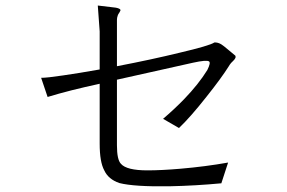

<svg xmlns="http://www.w3.org/2000/svg" viewBox="-20 -728 1040 695"><path d="M128.9 -446.3 152.3 -377Q190.4 -388.7 240.2 -401.4Q287.1 -413.1 340.8 -424.8V-208Q340.8 -141.6 357.4 -111.3Q372.1 -79.1 412.1 -65.4Q465.8 -51.8 593.8 -53.7Q688.5 -55.7 781.2 -64.5L805.7 -139.6Q723.6 -125 632.8 -117.2Q563.5 -111.3 513.7 -111.3Q438.5 -111.3 418 -134.8Q403.3 -149.4 403.3 -202.1V-439.5L678.7 -501Q727.5 -511.7 736.3 -505.9Q744.1 -502 730.5 -474.6Q699.2 -423.8 646.5 -369.1Q609.4 -331.1 570.3 -297.9L627.9 -264.6Q669.9 -304.7 727.5 -377.9Q781.2 -445.3 807.6 -487.3Q811.5 -494.1 816.4 -500Q819.3 -502.9 824.2 -507.8Q830.1 -513.7 831.1 -516.6Q834 -520.5 832 -526.4L808.6 -545.9Q789.1 -562.5 781.2 -567.4Q768.6 -575.2 755.9 -574.2Q738.3 -562.5 629.9 -537.1Q530.3 -512.7 403.3 -488.3V-656.2Q403.3 -664.1 406.2 -671.9Q407.2 -675.8 412.1 -682.6Q417 -690.4 416 -692.4Q414.1 -697.3 399.4 -700.2L334 -708Q335.9 -678.7 340.8 -614.3Q340.8 -551.8 340.8 -476.6Q263.7 -462.9 209 -455.1Q150.4 -446.3 128.9 -446.3Z"/></svg>

Font: Dotum
Style: Regular
Weight: 400
Version: Version 2.21